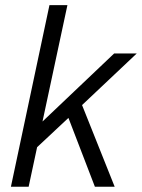

<svg xmlns="http://www.w3.org/2000/svg" viewBox="-20 -710 540 730"><path d="M292 -310.5 416 0H340.8L240.2 -261.7L121.1 -150.4L88.9 0H21.5L168 -690.4H236.3L141.6 -248L414.1 -506.8H500Z"/></svg>

Font: Dinish
Style: Italic
Weight: 400
Italic angle: -12°
Designer: Bert Driehuis
Foundry: Playbeing
Version: Version 3.002; git-62d0f29-release